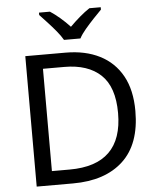

<svg xmlns="http://www.w3.org/2000/svg" viewBox="-61 -996 853 1047"><g transform="rotate(-5 365.0 -472.0)"><path d="M669 -364Q669 -183 570.5 -91.5Q472 0 296 0H97V-714H317Q425 -714 504 -674Q583 -634 626 -556.5Q669 -479 669 -364ZM574 -361Q574 -504 503.5 -570.5Q433 -637 304 -637H187V-77H284Q574 -77 574 -361ZM315 -784Q302 -807 280 -833.5Q258 -860 234 -886Q210 -912 192 -931V-944H252Q278 -927 306 -903Q334 -879 359 -852Q386 -879 414 -903Q442 -927 468 -944H530V-931Q511 -912 486.5 -886Q462 -860 439.5 -833.5Q417 -807 405 -784Z"/></g></svg>

Font: Noto Sans Ogham
Style: Regular
Weight: 400
Designer: Monotype Design Team
Foundry: Monotype Imaging Inc.
Version: Version 2.001; ttfautohint (v1.8.4.7-5d5b)